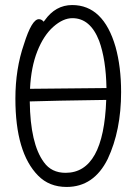

<svg xmlns="http://www.w3.org/2000/svg" viewBox="-20 -728 540 761"><path d="M244 13Q175 13 131 -32Q41 -123 41 -337Q41 -455 75 -553Q106 -652 134 -652Q145 -652 153 -642L157 -647Q200 -708 266 -708Q390 -708 438 -542Q460 -463 460 -363Q460 -211 407 -98Q352 13 244 13ZM240 -43Q391 -43 401 -332Q187 -329 98 -326Q100 -158 154 -85Q184 -43 240 -43ZM99 -376 402 -379Q400 -492 373 -566Q338 -656 267 -656Q230 -656 191.5 -622Q153 -588 128 -525Q103 -462 99 -376Z"/></svg>

Font: LXGW WenKai Mono TC Light
Style: Regular
Weight: 300
Designer: LXGW / Fontworks Inc.
Foundry: LXGW / Fontworks Inc.
Version: Version 1.330